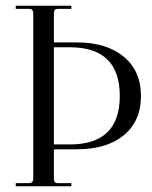

<svg xmlns="http://www.w3.org/2000/svg" viewBox="-20 -650 530 670"><path d="M35 0V-11H81Q96 -11 96 -26V-604Q96 -619 81 -619H35V-630H229V-619H181Q168 -619 168 -604V-502H248Q352 -502 412 -452Q472 -402 472 -315Q472 -228 412.5 -178.5Q353 -129 248 -129H168V-26Q168 -11 181 -11H229V0ZM224 -485H168V-146H224Q398 -146 398 -315Q398 -485 224 -485Z"/></svg>

Font: Arapey Regular-Display
Style: Regular
Weight: 400
Designer: Eduardo Rodriguez Tunni
Foundry: Eduardo Rodriguez Tunni
Version: Version 4.000